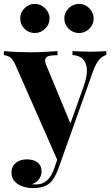

<svg xmlns="http://www.w3.org/2000/svg" viewBox="-34 -780 573 988"><path d="M513 -517V-497Q494 -492 477 -473.5Q460 -455 444 -411L303 -15L266 55L48 -440Q31 -479 14.5 -487.5Q-2 -496 -14 -496V-517Q19 -514 54.5 -512.5Q90 -511 123 -511Q164 -511 198 -513Q232 -515 262 -517V-496Q242 -496 224.5 -493.5Q207 -491 200.5 -479.5Q194 -468 206 -440L332 -136L323 -130L397 -337Q416 -391 413 -425.5Q410 -460 391 -477.5Q372 -495 339 -497V-517Q355 -516 372 -515.5Q389 -515 406 -514.5Q423 -514 436 -514Q456 -514 478 -515Q500 -516 513 -517ZM303 -15 265 92Q255 117 244.5 134.5Q234 152 221 163Q207 175 185 181.5Q163 188 134 188Q110 188 84.5 180Q59 172 42 154Q25 136 25 108Q25 77 47 58.5Q69 40 105 40Q138 40 159 56Q180 72 180 103Q180 123 167.5 141Q155 159 130 168Q135 169 142 169Q149 169 153 169Q183 169 206 150Q229 131 244 90L279 -13ZM373 -760Q403 -760 425.5 -737.5Q448 -715 448 -685Q448 -654 425.5 -632Q403 -610 373 -610Q342 -610 319.5 -632Q297 -654 297 -685Q297 -715 319.5 -737.5Q342 -760 373 -760ZM145 -760Q175 -760 198 -737.5Q221 -715 221 -685Q221 -654 198 -632Q175 -610 145 -610Q114 -610 92 -632Q70 -654 70 -685Q70 -715 92 -737.5Q114 -760 145 -760Z"/></svg>

Font: Playfair Display
Style: Bold
Weight: 700
Designer: Claus Eggers Sørensen
Foundry: Claus Eggers Sørensen
Version: Version 1.203